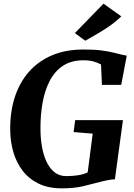

<svg xmlns="http://www.w3.org/2000/svg" viewBox="-20 -1023 734 1051"><path d="M317.5 8Q244.5 8 191.5 -17.8Q138.5 -43.5 104.5 -87.8Q70.5 -132 53.8 -188.2Q37 -244.5 36 -305.5Q34 -406 60 -488Q86 -570 137.5 -629Q189 -688 264.2 -720Q339.5 -752 437 -752Q496 -752 534.5 -747Q573 -742 599 -735.5Q625 -729 645.5 -724Q652.5 -722.5 659.8 -721Q667 -719.5 674 -718.5L643.5 -558.5H538L533 -670Q515 -680 492 -686.5Q469 -693 437 -693Q370 -693 324.5 -662.8Q279 -632.5 251.8 -579.5Q224.5 -526.5 212.8 -459.2Q201 -392 201.5 -318Q201.5 -266 209.8 -219.2Q218 -172.5 235.2 -136.5Q252.5 -100.5 279 -79.8Q305.5 -59 343 -59Q378 -59 408 -63.8Q438 -68.5 460 -79.5L487.5 -291.5L383 -300L391.5 -365.5H653L609 -41.5Q593.5 -41.5 568.5 -36.5Q543.5 -31.5 521.5 -25.5Q480 -14.5 432.5 -3.2Q385 8 317.5 8ZM446.5 -800 390 -842 546.5 -1003 644 -933.5Q612.5 -903 576.5 -878.2Q540.5 -853.5 506.8 -834.5Q473 -815.5 446.5 -800Z"/></svg>

Font: Merriweather 24pt ExtraBold
Style: Italic
Weight: 800
Italic angle: -7.8°
Version: Version 2.101